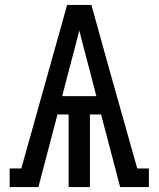

<svg xmlns="http://www.w3.org/2000/svg" viewBox="-20 -755 640 775"><path d="M19 0V-75H66L251 -735H349L417 -490L534 -75H581V0H465L388 -293H343V0H257V-293H212L135 0ZM369 -367 337 -490Q327 -526 318 -561.5Q309 -597 300 -632Q291 -597 282 -561.5Q273 -526 263 -490L231 -367Z"/></svg>

Font: Iosevka HT Medium Extended
Style: Regular
Weight: 500
Width: 7
Monospace: yes
Designer: Belleve Invis
Foundry: Belleve Invis
Version: Version 32.3.0; ttfautohint (v1.8.4)